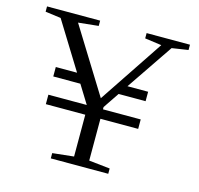

<svg xmlns="http://www.w3.org/2000/svg" viewBox="-98 -768 906 873"><g transform="rotate(15 355.0 -331.5)"><path d="M213.9 0V-24.9L314 -35.6V-232.4H128.4V-276.9H309.1L255.9 -362.8H128.4V-407.2H228.5L91.8 -628.4L18.6 -638.2V-663.1H268.6V-638.2L173.8 -628.4L362.8 -323.2L565.9 -627.4L487.3 -638.2V-663.1H691.4V-638.2L614.7 -626.5L465.8 -407.2H563V-362.8H436L385.3 -287.6V-276.9H563V-232.4H385.3V-35.6L484.4 -24.9V0Z"/></g></svg>

Font: Elstob Light
Style: Regular
Weight: 300
Designer: Peter S. Baker
Version: Version 1.015